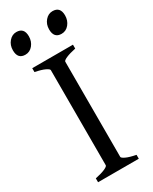

<svg xmlns="http://www.w3.org/2000/svg" viewBox="-209 -848 714 897"><g transform="rotate(-30 148.0 -399.5)"><path d="M34.2 0V-21Q67.4 -27.8 86.2 -36.1Q105 -44.4 105 -50.8V-564Q105 -569.8 87.2 -578.6Q69.3 -587.4 34.2 -594.2V-615.2H253.9V-594.2Q221.2 -587.4 202.1 -579.1Q183.1 -570.8 183.1 -564V-50.8Q183.1 -44.9 200.9 -36.4Q218.8 -27.8 253.9 -21V0ZM233.9 -685.5Q192.9 -685.5 192.9 -732.4Q192.9 -760.3 209.5 -779.5Q226.1 -798.8 249 -798.8Q290.5 -798.8 290.5 -752.4Q290.5 -725.1 274.4 -705.3Q258.3 -685.5 233.9 -685.5ZM38.6 -685.5Q-2.4 -685.5 -2.4 -732.4Q-2.4 -760.3 14.2 -779.5Q30.8 -798.8 53.7 -798.8Q95.2 -798.8 95.2 -752.4Q95.2 -725.1 79.1 -705.3Q63 -685.5 38.6 -685.5Z"/></g></svg>

Font: David Libre
Style: Regular
Weight: 400
Designer: Ismar David, J. Victor Gaultney, Annie Olsen and Meir Sadan
Foundry: Monotype Imaging Inc. & SIL International
Version: Version 1.100; ttfautohint (v1.8.4.7-5d5b)